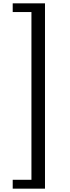

<svg xmlns="http://www.w3.org/2000/svg" viewBox="-20 -869 416 1148"><path d="M56 259H249V-849H56V-797H168V206H56Z"/></svg>

Font: TPK Tissa Web Quiz
Style: Regular
Weight: 400
Designer: Jacques Le Bailly, Suppakit Chalermlarp | Katatrad Co.,Ltd.
Foundry: Jacques Le Bailly, Cadson Demak Co.,Ltd.
Version: Version 5.000;Glyphs 3.1.2 (3151)